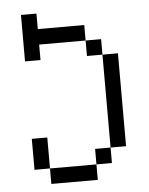

<svg xmlns="http://www.w3.org/2000/svg" viewBox="-51 -730 601 772"><g transform="rotate(-5 250.0 -344.0)"><path d="M125 -62.5V0H312.5V-62.5ZM125 -62.5Q125 -62.5 125 -187.5H62.5Q62.5 -187.5 62.5 -62.5ZM312.5 -62.5H375V-125H312.5ZM375 -125H437.5Q437.5 -125 437.5 -500H375Q375 -500 375 -125ZM375 -500V-562.5H312.5V-500ZM125 -562.5H312.5V-625H125V-687.5H62.5V-500H125Z"/></g></svg>

Font: UnifontExMono
Style: Regular
Weight: 500
Version: Version 15.0.06